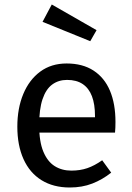

<svg xmlns="http://www.w3.org/2000/svg" viewBox="-20 -821 585 853"><path d="M276 -539Q347 -539 395.5 -507.5Q444 -476 468.5 -418Q493 -360 493 -279Q493 -266 492.5 -253.5Q492 -241 491 -232H139V-300H402Q402 -302 402 -303.5Q402 -305 402 -306Q402 -358 388.5 -393.5Q375 -429 347.5 -447.5Q320 -466 278 -466Q240 -466 212 -445.5Q184 -425 169 -380.5Q154 -336 154 -265Q154 -192 172.5 -147.5Q191 -103 223 -83Q255 -63 297 -63Q336 -63 368 -74Q400 -85 434 -109L474 -54Q435 -23 390 -5.5Q345 12 290 12Q217 12 164.5 -20.5Q112 -53 84.5 -114Q57 -175 57 -258Q57 -340 83.5 -403.5Q110 -467 159 -503Q208 -539 276 -539ZM169 -724 210 -801 409 -687 381 -638Z"/></svg>

Font: Fira Sans Variable
Style: Regular
Weight: 400
Designer: Carrois Corporate & Edenspiekermann AG
Foundry: Carrois Corporate GbR & Edenspiekermann AG
Version: Version 4.202